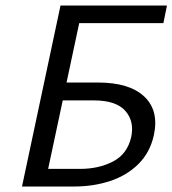

<svg xmlns="http://www.w3.org/2000/svg" viewBox="-20 -678 627 698"><path d="M60 0 200 -658H587L574 -594H268L155 -64H271Q339 -64 391 -91Q443 -118 457 -180Q469 -237 435.5 -275Q402 -313 321 -313H179L193 -378H336Q451 -378 505 -326.5Q559 -275 539 -185Q525 -123 483 -81.5Q441 -40 380.5 -20Q320 0 251 0Z"/></svg>

Font: Ysabeau Infant Medium
Style: Italic
Weight: 500
Italic angle: -12°
Designer: Christian Thalmann (Catharsis Fonts)
Version: Version 2.001;gftools[0.9.30]; featfreeze: ss01,ss02,lnum